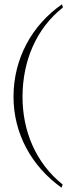

<svg xmlns="http://www.w3.org/2000/svg" viewBox="-20 -778 362 895"><path d="M267 97 272 82C148 -17 84 -166 85 -330C86 -495 149 -645 273 -743L269 -758C128 -660 44 -505 43 -330C42 -155 128 -2 267 97Z"/></svg>

Font: Sprat Condensed Light
Style: Regular
Weight: 300
Width: 3
Designer: Ethan Nakache
Foundry: Collletttivo
Version: Version 2.000;Glyphs 3.2 (3217)